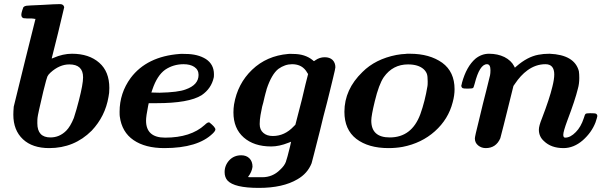

<svg xmlns="http://www.w3.org/2000/svg" viewBox="-20 -714 2958 936"><path d="M92 -35Q45 -79 45 -155Q45 -170 47 -194Q50 -209 104 -426L153 -622H149Q147 -622 144 -623Q138 -623 134 -624H122H111Q104 -624 101 -625H96Q84 -628 84 -642Q84 -649 88 -662Q93 -677 94 -679Q100 -685 109 -686Q114 -687 185 -690Q250 -694 272 -694Q290 -694 293 -679Q293 -676 263 -553L232 -429Q235 -429 241 -432Q287 -452 331 -452Q414 -452 464 -408Q513 -365 513 -285Q513 -259 509 -242Q493 -147 427 -77Q342 8 220 8Q138 8 92 -35ZM318 -400Q270 -400 226 -360Q215 -350 211 -341Q208 -336 191 -268Q164 -154 163 -140Q162 -135 162 -113Q162 -44 226 -44Q270 -44 303 -77Q323 -97 340 -139Q354 -182 365 -226Q385 -304 385 -337Q385 -400 318 -400Z M785 -43Q910 -43 978 -105Q993 -120 1001 -117Q1030 -94 1030 -83Q1030 -76 1018 -64Q945 8 781 8Q688 8 631 -31Q574 -70 564 -146Q563 -150 563 -169Q563 -260 617 -334Q696 -439 856 -451Q860 -452 884 -451Q944 -451 984 -426Q1023 -400 1023 -352Q1023 -339 1022 -336Q1010 -282 963 -250Q901 -211 743 -211H705Q705 -208 702 -197Q692 -147 692 -126Q692 -43 785 -43ZM927 -388Q907 -401 875 -401Q825 -401 785 -374Q746 -346 723 -278L718 -263Q731 -262 758 -262Q849 -264 885 -278Q948 -300 948 -349Q948 -374 927 -388Z M1118 -166Q1118 -186 1121 -205Q1138 -306 1209 -374Q1280 -442 1385 -451Q1389 -452 1410 -451Q1467 -451 1504 -421Q1509 -416 1511 -416Q1513 -417 1514 -418L1517 -420Q1538 -435 1563 -435Q1587 -435 1601 -422Q1615 -408 1615 -386Q1615 -380 1603 -331Q1599 -313 1589 -273.5Q1579 -234 1574 -213Q1568 -191 1556.5 -146Q1545 -101 1540 -78Q1532 -47 1511 36L1499 82Q1479 132 1430 160Q1359 202 1242 202Q1122 202 1089 166Q1075 150 1075 125Q1075 92 1098 67Q1121 43 1156 43Q1181 43 1196 58Q1211 73 1211 99Q1208 124 1189 149L1198 150H1258Q1309 150 1345 114Q1367 94 1374 74Q1374 73 1375 70Q1376 67 1378 60.5Q1380 54 1382 47Q1390 15 1394 0L1399 -23Q1394 -21 1386 -18Q1341 0 1302 0Q1218 0 1168 -44Q1118 -88 1118 -166ZM1264 -66Q1281 -51 1310 -51Q1368 -51 1412 -98L1420 -106Q1444 -199 1452 -230Q1471 -312 1482 -353L1478 -359Q1455 -401 1404 -401Q1369 -401 1337 -378Q1304 -352 1280 -280Q1280 -279 1278.5 -273.5Q1277 -268 1274.5 -259.5Q1272 -251 1270 -242Q1263 -210 1258 -194Q1256 -186 1250 -153Q1246 -130 1246 -109Q1246 -81 1264 -66Z M1717 -37Q1659 -82 1659 -169Q1659 -278 1747 -363Q1810 -426 1912 -446Q1940 -451 1956 -451L1964 -452H1979Q2074 -452 2136 -408Q2196 -364 2196 -279Q2196 -249 2187 -216Q2166 -133 2100 -74Q2035 -16 1943 2Q1910 8 1874 8Q1776 8 1717 -37ZM1880 -44Q1987 -44 2029 -157Q2052 -221 2064 -295Q2065 -299 2065 -317Q2065 -343 2061 -354Q2056 -367 2045 -377Q2019 -400 1969 -400Q1895 -400 1851 -338Q1827 -303 1807 -220Q1790 -150 1790 -126Q1790 -44 1880 -44Z M2295 -39Q2295 -49 2314 -124Q2336 -217 2351 -274L2369 -347Q2371 -357 2371 -372Q2371 -401 2354 -401Q2318 -401 2294 -306Q2289 -287 2286 -285Q2281 -282 2260 -282Q2240 -282 2236 -284Q2229 -288 2229 -296V-298Q2229 -299 2230 -301Q2231 -303 2231 -304Q2232 -306 2232 -310Q2254 -390 2298 -428Q2328 -452 2364 -452Q2406 -452 2439 -436Q2472 -419 2486 -392L2490 -384L2498 -391Q2551 -437 2604 -447Q2629 -452 2659 -452Q2781 -447 2802 -367Q2804 -353 2804 -334Q2804 -305 2797 -281Q2784 -227 2746 -127Q2726 -73 2726 -57Q2726 -43 2735 -43Q2761 -43 2787 -70Q2812 -95 2826 -138Q2831 -156 2835 -159Q2839 -162 2855 -162H2861Q2881 -162 2885 -160Q2892 -156 2892 -148Q2892 -144 2883 -117Q2864 -68 2821 -30Q2777 8 2727 8Q2667 8 2632 -26Q2607 -48 2607 -82Q2607 -100 2622 -137Q2659 -233 2673 -292Q2682 -328 2682 -351Q2682 -401 2639 -401Q2592 -401 2551 -371Q2518 -347 2490 -305L2483 -295L2452 -170Q2443 -134 2435 -102Q2427 -70 2423 -55.5Q2419 -41 2419 -40Q2398 8 2348 8Q2327 8 2311 -5Q2295 -18 2295 -39Z"/></svg>

Font: KaTeX_Math
Style: Bold Italic
Weight: 700
Version: Version